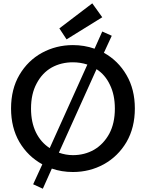

<svg xmlns="http://www.w3.org/2000/svg" viewBox="-20 -1016 869 1145"><path d="M734.4 -568.4Q784.2 -483.4 784.2 -369.1Q784.2 -254.9 734.4 -168.9Q683.6 -83 598.6 -36.1Q514.6 9.8 415 9.8Q347.7 9.8 289.1 -10.7Q271.5 29.3 235.4 109.4Q220.7 102.5 177.7 83Q191.4 53.7 232.4 -36.1Q146.5 -83 95.7 -168.9Q45.9 -254.9 45.9 -369.1Q45.9 -484.4 95.7 -569.3Q146.5 -655.3 230.5 -701.2Q315.4 -747.1 415 -747.1Q482.4 -747.1 543.9 -725.6Q559.6 -759.8 589.8 -828.1Q603.5 -821.3 646.5 -802.7Q634.8 -777.3 599.6 -701.2Q684.6 -654.3 734.4 -568.4ZM194.3 -226.6Q223.6 -167 276.4 -132.8Q350.6 -298.8 501 -630.9Q459 -644.5 415 -644.5Q344.7 -644.5 288.1 -613.3Q231.4 -581.1 198.2 -517.6Q165 -456.1 165 -368.2Q165 -287.1 194.3 -226.6ZM541 -123Q597.7 -156.2 631.8 -218.8Q665 -281.2 665 -368.2Q665 -450.2 635.7 -509.8Q607.4 -570.3 555.7 -603.5Q481.4 -437.5 331.1 -105.5Q373 -90.8 415 -90.8Q484.4 -90.8 541 -123ZM334 -846.7Q382.8 -883.8 530.3 -996.1Q544.9 -975.6 589.8 -913.1Q537.1 -879.9 377 -781.2Q366.2 -797.9 334 -846.7Z"/></svg>

Font: Alata=Ham
Style: Regular
Weight: 400
Designer: Spyros Zevelakis, Eben Sorkin
Version: Version 1.004